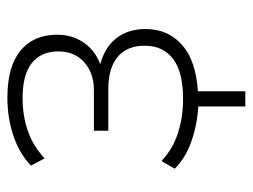

<svg xmlns="http://www.w3.org/2000/svg" viewBox="-100 -434 667 506"><g transform="rotate(-90 233.0 -181.5)"><path d="M205 132V8Q154 5 110.5 -11Q67 -27 41 -54L61 -89Q93 -59 135 -45.5Q177 -32 224 -32Q296 -32 330.5 -58.5Q365 -85 365 -133Q365 -180 335.5 -204.5Q306 -229 252 -229H141V-267H247Q293 -267 321.5 -292.5Q350 -318 350 -361Q350 -406 319.5 -430.5Q289 -455 227 -455Q181 -455 141.5 -441.5Q102 -428 68 -397L49 -433Q82 -464 128.5 -479.5Q175 -495 229 -495Q310 -495 352 -460.5Q394 -426 394 -364Q394 -323 372 -292Q350 -261 310 -248L309 -252Q358 -241 383.5 -209.5Q409 -178 409 -131Q409 -72 367.5 -35Q326 2 245 7V132Z"/></g></svg>

Font: Nunito Sans 10pt SemiCondensed ExtraLight
Style: Regular
Weight: 250
Width: 4
Designer: Vernon Adams
Foundry: Vernon Adams
Version: Version 3.101;gftools[0.9.27]